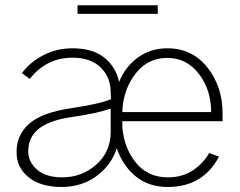

<svg xmlns="http://www.w3.org/2000/svg" viewBox="-20 -704 927 741"><path d="M43.9 -117.2Q43.9 -183.6 92.8 -226.6Q141.6 -269.5 252.9 -286.1Q369.1 -303.7 408.2 -321.3Q408.2 -326.2 407.7 -335.4Q407.2 -344.7 407.2 -347.7Q407.2 -405.3 368.7 -443.4Q330.1 -481.4 259.8 -481.4Q159.2 -481.4 94.7 -399.4L64.5 -421.9Q95.7 -463.9 147 -490.7Q198.2 -517.6 259.8 -517.6Q337.9 -517.6 382.8 -481.4Q427.7 -445.3 439.5 -387.7Q463.9 -447.3 512.7 -482.4Q561.5 -517.6 626 -517.6Q721.7 -517.6 780.3 -443.8Q838.9 -370.1 838.9 -266.6V-236.3H452.1V-212.9Q459 -131.8 504.9 -75.7Q550.8 -19.5 627.9 -19.5Q683.6 -19.5 724.1 -46.4Q764.6 -73.2 787.1 -113.3L825.2 -99.6Q763.7 17.6 627 17.6Q554.7 17.6 504.4 -22.9Q454.1 -63.5 430.7 -131.8Q410.2 -67.4 353 -24.9Q295.9 17.6 216.8 17.6Q137.7 17.6 90.8 -19.5Q43.9 -56.6 43.9 -117.2ZM88.9 -120.1Q88.9 -79.1 123 -49.3Q157.2 -19.5 219.7 -19.5Q295.9 -19.5 351.6 -68.8Q407.2 -118.2 407.2 -195.3V-285.2Q357.4 -266.6 254.9 -252Q168.9 -239.3 128.9 -206.5Q88.9 -173.8 88.9 -120.1ZM452.1 -271.5H794.9Q794.9 -357.4 747.6 -418.9Q700.2 -480.5 626 -480.5Q552.7 -480.5 506.8 -424.3Q460.9 -368.2 453.1 -290ZM279.3 -650.4V-683.6H588.9V-650.4Z"/></svg>

Font: Gothic A1 ExtraLight
Style: Regular
Weight: 275
Designer: HanYang I&C Co.,Ltd.
Foundry: HanYang I&C Co.,Ltd.
Version: Version 2.50